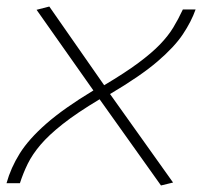

<svg xmlns="http://www.w3.org/2000/svg" viewBox="-31 -561 619 588"><path d="M529 -532H568Q555 -495 529 -456Q503 -417 451 -372.5Q399 -328 306 -273L499 -2L462 7L274 -257Q204 -215 161 -181Q118 -147 93 -117.5Q68 -88 54 -59.5Q40 -31 30 0H-11Q2 -47 29.5 -91Q57 -135 110.5 -182Q164 -229 255 -284L81 -531L120 -541L288 -300Q352 -338 393 -368.5Q434 -399 459 -425Q484 -451 499.5 -476.5Q515 -502 529 -532Z"/></svg>

Font: Georama Extended ExtraLight
Style: Italic
Weight: 200
Width: 7
Italic angle: -9°
Designer: Jean-Baptiste Levee
Foundry: Production Type
Version: Version 1.000